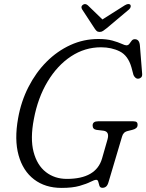

<svg xmlns="http://www.w3.org/2000/svg" viewBox="-20 -904 715 938"><path d="M460.5 -713.5Q501 -713.5 529 -705.8Q557 -698 573.8 -690.2Q590.5 -682.5 597.5 -682.5Q606.5 -682.5 612 -690Q617.5 -697.5 623.2 -705Q629 -712.5 638.5 -712.5Q661 -712.5 663.5 -681.5L674.5 -543.5Q675.5 -531.5 669.5 -525.8Q663.5 -520 655.5 -519.5Q647.5 -519 641 -525Q634.5 -531 632 -538L622 -575.5Q605.5 -632.5 565.2 -652.8Q525 -673 473.5 -673Q394.5 -673 327.2 -628.8Q260 -584.5 212.5 -505.5Q165 -426.5 145.5 -322.5Q127 -227 144 -162Q161 -97 204 -63.5Q247 -30 306.5 -30Q449.5 -30 478.5 -129.5L505 -222Q516.5 -261.5 485 -265.5L451.5 -269.5Q432.5 -272.5 432.5 -291Q432.5 -311.5 459.5 -311.5H630.5Q643.5 -311.5 648.2 -306.8Q653 -302 652 -291.5Q651 -275.5 626 -269.5L606 -264.5Q592.5 -261.5 585.8 -254.5Q579 -247.5 576 -236L510.5 -15.5Q506 1 498.5 7.2Q491 13.5 480.5 13.5Q469 13.5 465.8 3.8Q462.5 -6 460.2 -15.8Q458 -25.5 450 -25.5Q441.5 -25.5 422.5 -15.8Q403.5 -6 369 4Q334.5 14 280.5 14Q201 14 146.5 -27.5Q92 -69 70.8 -145.5Q49.5 -222 68.5 -326.5Q83 -408.5 119 -479Q155 -549.5 207.2 -602Q259.5 -654.5 324 -684Q388.5 -713.5 460.5 -713.5ZM501 -766Q491 -758 483.5 -753Q476 -748 467 -748Q457.5 -748 452.2 -752.8Q447 -757.5 441.5 -766L381 -858.5Q373 -872.5 385.5 -881Q397 -888.5 409 -878L480.5 -809L589.5 -878Q608 -889 616.5 -881Q619.5 -877.5 618.5 -871Q617.5 -864.5 610.5 -858Z"/></svg>

Font: Fraunces 72pt S100 Light
Style: Italic
Weight: 300
Italic angle: -16°
Version: Version 1.000; ttfautohint (v1.8.3)